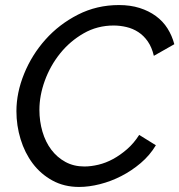

<svg xmlns="http://www.w3.org/2000/svg" viewBox="-20 -734 710 760"><path d="M293 6Q234 6 187.5 -19.5Q141 -45 109.5 -87Q78 -129 61.5 -183Q45 -237 45 -294Q45 -367 75.5 -442Q106 -517 160 -577.5Q214 -638 288.5 -676Q363 -714 451 -714Q496 -714 532.5 -702.5Q569 -691 597 -670.5Q625 -650 643 -621.5Q661 -593 670 -559L589 -513Q581 -547 565 -570Q549 -593 527.5 -607Q506 -621 480.5 -627Q455 -633 430 -633Q365 -633 311 -602Q257 -571 218 -522.5Q179 -474 157.5 -415Q136 -356 136 -299Q136 -254 148 -213Q160 -172 183 -141.5Q206 -111 239 -93Q272 -75 314 -75Q340 -75 369.5 -82Q399 -89 427.5 -104.5Q456 -120 483 -143.5Q510 -167 531 -200L597 -159Q573 -119 537 -88.5Q501 -58 460 -37Q419 -16 375.5 -5Q332 6 293 6Z"/></svg>

Font: PTCRaleway Medium
Style: Italic
Weight: 500
Italic angle: -12°
Designer: Matt McInerney, Pablo Impallari, Rodrigo Fuenzalida
Foundry: Matt McInerney, Pablo Impallari, Rodrigo Fuenzalida
Version: Version 3.000g; ttfautohint (v1.5) -l 8 -r 28 -G 28 -x 14 -D